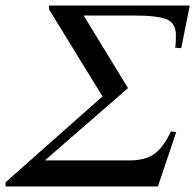

<svg xmlns="http://www.w3.org/2000/svg" viewBox="-26 -673 705 693"><path d="M659 -653 628 -499 606 -501Q609 -516 609 -544Q609 -589 576.5 -603Q544 -617 454 -617H276L436 -355L136 -94H441Q498 -94 531 -117.5Q564 -141 591 -199L610 -196L544 0H-6V-15L344 -325L151 -639V-653Z"/></svg>

Font: STIX MathJax Main
Style: Italic
Weight: 400
Italic angle: -16.33°
Designer: MicroPress Inc., with final additions and corrections provided by Coen Hoffman, Elsevier (retired)
Version: Version 1.1.1